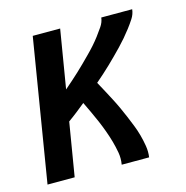

<svg xmlns="http://www.w3.org/2000/svg" viewBox="-85 -610 669 690"><g transform="rotate(-15 250.0 -265.0)"><path d="M9 0 96 -530H198L162 -313Q176 -325 189.5 -337Q203 -349 216.5 -361.5Q230 -374 243 -387Q256 -400 269 -413Q282 -426 294 -439.5Q306 -453 317 -467.5Q328 -482 338.5 -497.5Q349 -513 351 -530H466Q464 -512 454 -496.5Q444 -481 432.5 -466Q421 -451 409 -437Q397 -423 384 -409.5Q371 -396 358 -383Q345 -370 331.5 -357Q318 -344 304 -331.5Q290 -319 276 -307Q286 -289 295.5 -271Q305 -253 314.5 -235Q324 -217 332.5 -198.5Q341 -180 349 -161Q357 -142 364.5 -123Q372 -104 377.5 -84Q383 -64 386.5 -42.5Q390 -21 387 0H285Q289 -23 285 -45.5Q281 -68 275 -89Q269 -110 261.5 -130.5Q254 -151 245.5 -171Q237 -191 227.5 -211Q218 -231 209 -250Q193 -237 176.5 -224Q160 -211 143 -199L110 0Z"/></g></svg>

Font: Iosevka Curly Slab SmBdObl
Style: Regular
Weight: 600
Italic angle: -9°
Monospace: yes
Designer: Belleve Invis
Foundry: Belleve Invis
Version: Version 11.0.0; ttfautohint (v1.8.3)